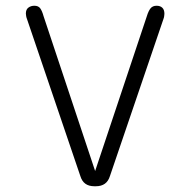

<svg xmlns="http://www.w3.org/2000/svg" viewBox="-20 -644 659 668"><path d="M313.5 4H308.5Q289 4 277 -4.8Q265 -13.5 259.5 -31.5L74 -577.5Q72 -582.5 71 -588Q70 -593.5 70 -597Q70 -611 78.8 -617.5Q87.5 -624 99.5 -624Q113.5 -624 120 -615Q126.5 -606 131.5 -588L311 -49L491 -588Q496.5 -606 503.8 -615Q511 -624 525 -624Q537.5 -624 544.8 -617Q552 -610 552 -596Q552 -593 551.2 -587.8Q550.5 -582.5 548.5 -577.5L362.5 -31.5Q357 -13.5 344.8 -4.8Q332.5 4 313.5 4Z"/></svg>

Font: Sono Monospace Light
Style: Regular
Weight: 300
Version: Version 2.112